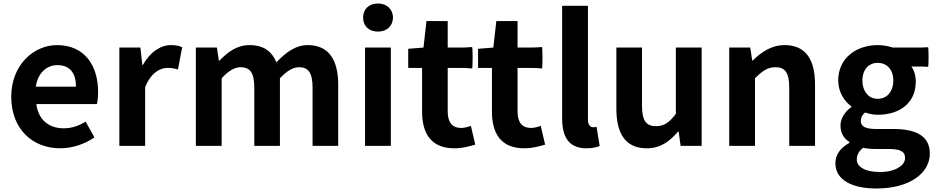

<svg xmlns="http://www.w3.org/2000/svg" viewBox="-20 -831 5334 1094"><path d="M445 -238H532C536 -252 539 -279 539 -306C539 -462 459 -574 305 -574C172 -574 44 -461 44 -280C44 -95 166 14 323 14C392 14 463 -10 518 -48L468 -138C427 -113 388 -100 343 -100C259 -100 199 -147 187 -238H359ZM228 -429C250 -450 278 -460 307 -460C380 -460 413 -412 413 -337H298H184C190 -378 206 -408 228 -429Z M660 -280V0H733H807V-334C839 -415 891 -444 934 -444C958 -444 974 -441 994 -435L1018 -562C1002 -569 984 -574 953 -574C895 -574 835 -534 794 -461H791L780 -560H660Z M1096 -280V0H1169H1243V-385C1282 -428 1318 -448 1350 -448C1404 -448 1429 -418 1429 -331V0H1575V-385C1615 -428 1651 -448 1683 -448C1736 -448 1761 -418 1761 -331V0H1907V-349C1907 -490 1853 -574 1734 -574C1662 -574 1607 -530 1555 -476C1529 -538 1482 -574 1402 -574C1329 -574 1277 -534 1230 -485H1227L1216 -560H1096Z M2207 -280V-560H2060V0H2133H2207ZM2195 -789C2180 -803 2159 -811 2134 -811C2082 -811 2049 -779 2049 -731C2049 -682 2082 -651 2134 -651C2159 -651 2180 -659 2195 -673C2210 -687 2219 -707 2219 -731C2219 -755 2210 -775 2195 -789Z M2531 -320V-444H2601C2624 -444 2653 -443 2670 -441C2674 -444 2674 -560 2670 -563C2647 -561 2624 -560 2601 -560H2531V-711H2410L2393 -560L2306 -553V-444H2385V-319V-195C2385 -71 2436 14 2569 14C2618 14 2657 2 2688 -7L2663 -114C2648 -108 2626 -102 2608 -102C2558 -102 2531 -132 2531 -196Z M2929 -320V-444H2999C3022 -444 3051 -443 3068 -441C3072 -444 3072 -560 3068 -563C3045 -561 3022 -560 2999 -560H2929V-711H2808L2791 -560L2704 -553V-444H2783V-319V-195C2783 -71 2834 14 2967 14C3016 14 3055 2 3086 -7L3061 -114C3046 -108 3024 -102 3006 -102C2956 -102 2929 -132 2929 -196Z M3330 -474V-798H3256H3183V-157C3183 -53 3219 14 3322 14C3356 14 3380 8 3397 1L3379 -108C3369 -106 3365 -106 3359 -106C3345 -106 3330 -117 3330 -151Z M3978 -280V-560H3904H3831V-182C3793 -132 3763 -112 3718 -112C3663 -112 3638 -142 3638 -229V-560H3492V-211C3492 -70 3544 14 3665 14C3742 14 3795 -24 3843 -81H3847L3858 0H3978Z M4135 -280V0H4208H4282V-385C4323 -426 4353 -448 4398 -448C4453 -448 4477 -418 4477 -331V0H4624V-349C4624 -490 4572 -574 4451 -574C4375 -574 4318 -534 4269 -486H4266L4255 -560H4135Z M5196 186C5249 150 5278 101 5278 44C5278 -54 5204 -96 5069 -96H4973C4908 -96 4885 -112 4885 -141C4885 -165 4895 -177 4909 -190C4934 -181 4960 -177 4981 -177C5102 -177 5198 -240 5198 -367C5198 -402 5187 -433 5173 -452H5221C5238 -452 5257 -451 5268 -450C5272 -452 5272 -560 5268 -562C5252 -561 5236 -560 5218 -560H5167H5067C5043 -568 5014 -574 4981 -574C4863 -574 4756 -503 4756 -372C4756 -306 4792 -253 4831 -225V-221C4797 -197 4769 -158 4769 -117C4769 -70 4790 -41 4820 -22V-17C4767 12 4740 52 4740 99C4740 198 4841 243 4973 243C5067 243 5143 222 5196 186ZM4920 -295C4904 -313 4894 -339 4894 -372C4894 -437 4932 -473 4981 -473C5031 -473 5070 -437 5070 -372C5070 -339 5060 -313 5044 -295C5028 -277 5006 -268 4981 -268C4957 -268 4935 -277 4920 -295ZM4898 130C4875 118 4862 100 4862 77C4862 53 4873 31 4898 11C4919 16 4942 18 4975 18H5044C5104 18 5137 29 5137 69C5137 91 5123 111 5098 125C5073 140 5038 149 4995 149C4955 149 4921 143 4898 130Z"/></svg>

Font: GenSekiGothic2 TW B
Style: Regular
Weight: 700
Version: Version 2.100;PS 2.1;hotconv 16.6.51;makeotf.lib2.5.65220 DE